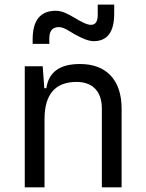

<svg xmlns="http://www.w3.org/2000/svg" viewBox="-20 -801 626 821"><path d="M415.5 0H500V-336.9C500 -458 435.5 -527.3 322.3 -527.3C235.4 -527.3 188.5 -493.2 178.2 -423.8H169.4L162.6 -517.6H85.9V0H170.4V-291.5C170.4 -397.9 216.3 -450.7 307.6 -450.7C376 -450.7 415.5 -409.7 415.5 -337.4ZM119.6 -613.3H190.9V-637.7C190.9 -669.9 205.1 -685.1 231.9 -685.1C252.9 -685.1 274.9 -668.5 296.9 -655.8C331.1 -636.2 359.4 -625 380.4 -625C439 -625 468.3 -664.1 468.3 -742.2V-781.2H397.9V-737.3C397.9 -708.5 388.2 -694.8 368.7 -694.8C352.1 -694.8 328.1 -707 294.9 -727.1C268.6 -742.2 245.6 -754.9 218.3 -754.9C152.8 -754.9 119.6 -714.4 119.6 -632.8Z"/></svg>

Font: Cascadia Mono PL SemiLight
Style: Regular
Weight: 350
Monospace: yes
Designer: Aaron Bell
Foundry: Saja Typeworks
Version: Version 2404.023